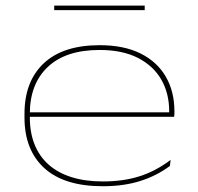

<svg xmlns="http://www.w3.org/2000/svg" viewBox="-20 -649 702 682"><path d="M345 12.5Q208 12.5 137.5 -51.8Q67 -116 67 -231.5V-245Q67 -360 135.5 -424.2Q204 -488.5 334 -488.5Q420.5 -488.5 479.8 -458.8Q539 -429 569.2 -376.2Q599.5 -323.5 599.5 -254.5V-252.5Q599.5 -249 599.5 -244.2Q599.5 -239.5 598.5 -234H580.5Q581 -238 581 -243.2Q581 -248.5 581 -253.5Q581 -317.5 552.8 -366.5Q524.5 -415.5 469.5 -443.5Q414.5 -471.5 334 -471.5Q213.5 -471.5 149.8 -411.2Q86 -351 86 -245V-240V-237.5V-231.5Q86 -178 102.8 -136Q119.5 -94 152.5 -64.5Q185.5 -35 234 -19.8Q282.5 -4.5 345.5 -4.5Q418 -4.5 475.5 -22.8Q533 -41 586 -81L583.5 -59.5Q536.5 -24.5 478 -6Q419.5 12.5 345 12.5ZM76 -234V-250H592V-234ZM172.5 -613V-629H494V-613Z"/></svg>

Font: Anek Latin Expanded Thin
Style: Regular
Weight: 250
Width: 7
Designer: Yesha Goshar
Foundry: Ek Type
Version: Version 1.003